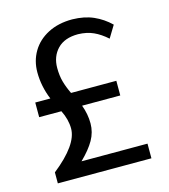

<svg xmlns="http://www.w3.org/2000/svg" viewBox="-105 -777 758 860"><g transform="rotate(-15 274.0 -346.5)"><path d="M491 -68V0H57V-51Q178 -147 178 -222Q178 -264 156 -308H53V-376H123Q97 -439 97 -504Q97 -557 122.5 -600Q148 -643 196 -668Q244 -693 309 -693Q365 -692 407 -673.5Q449 -655 483 -622L449 -566Q419 -593 388 -607Q357 -621 317 -622Q254 -622 221 -587.5Q188 -553 188 -500Q188 -464 196 -435.5Q204 -407 219 -376H429V-308H252Q268 -265 268 -222Q268 -181 247.5 -145Q227 -109 185 -68Z"/></g></svg>

Font: Martel Sans
Style: Regular
Weight: 400
Designer: Dan Reynolds and Mathieu Réguer
Foundry: Dan Reynolds and Mathieu Réguer
Version: Version 1.002; ttfautohint (v1.1) -l 5 -r 5 -G 72 -x 0 -D la